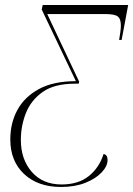

<svg xmlns="http://www.w3.org/2000/svg" viewBox="-20 -734 530 764"><path d="M223 10Q131 10 76 -41.5Q21 -93 21 -179Q21 -245 49.5 -297Q78 -349 135.5 -380Q193 -411 282 -411L146 -696L150 -714H490L464 -575H454Q456 -587 458.5 -604Q461 -621 461 -632Q461 -659 448.5 -668.5Q436 -678 400 -678H168L295 -409L293 -401H278Q197 -401 150.5 -368.5Q104 -336 83.5 -285Q63 -234 63 -177Q63 -100 106.5 -50Q150 0 225 0Q292 0 333.5 -33.5Q375 -67 392 -121Q408 -119 408 -97Q408 -73 384.5 -48Q361 -23 319.5 -6.5Q278 10 223 10Z"/></svg>

Font: Noto Serif Display SemiCondensed ExtraLight
Style: Italic
Weight: 200
Width: 4
Italic angle: -12°
Designer: Monotype Design Team
Foundry: Monotype Imaging Inc.
Version: Version 2.009